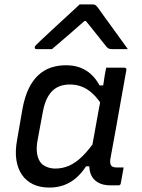

<svg xmlns="http://www.w3.org/2000/svg" viewBox="-20 -838 640 868"><path d="M278 -543Q314 -543 342 -532.5Q370 -522 392 -502Q414 -482 430 -452H457L442 -361Q413 -408 377 -432Q341 -456 296 -456Q263 -456 239 -443.5Q215 -431 198.5 -404Q182 -377 174 -334L150 -205Q143 -168 148 -141Q153 -114 168 -98Q179 -88 195 -82Q211 -76 231 -76Q262 -76 291.5 -88.5Q321 -101 352 -131Q383 -161 417 -212L394 -86H369Q349 -55 324 -33.5Q299 -12 269 -1Q239 10 203 10Q161 10 129.5 -5Q98 -20 79 -48Q60 -76 54 -115Q48 -154 57 -204L82 -348Q92 -401 110 -438Q128 -475 153.5 -498.5Q179 -522 210.5 -532.5Q242 -543 278 -543ZM460 -532Q481 -532 501 -532Q521 -532 542 -532Q546 -532 548 -530.5Q550 -529 551 -526.5Q552 -524 551 -520Q539 -454 527 -386Q515 -318 503 -251Q491 -184 479 -120Q476 -100 482 -90.5Q488 -81 507 -81Q512 -81 516.5 -81Q521 -81 524 -81H539Q536 -63 532.5 -44.5Q529 -26 526 -9Q525 -4 522 -2Q519 0 515 0Q509 0 499 0Q489 0 480 0Q444 0 420.5 -14.5Q397 -29 388.5 -56Q380 -83 386 -120Q396 -172 405 -223.5Q414 -275 423.5 -326.5Q433 -378 443 -430Q446 -445 448 -461Q450 -477 453 -494.5Q456 -512 460 -532ZM340 -818Q355 -818 370 -818Q385 -818 400 -818Q408 -818 413 -814Q418 -810 428 -796Q434 -787 449 -766.5Q464 -746 483.5 -719Q503 -692 522.5 -665Q542 -638 558 -616Q539 -616 523 -616Q507 -616 489 -616Q478 -616 472.5 -618Q467 -620 461 -627Q450 -640 422 -676Q394 -712 351 -764L391 -743H338L387 -765Q327 -712 287 -677.5Q247 -643 215 -616H146Q142 -616 140 -617Q138 -618 137.5 -620.5Q137 -623 137 -625Q138 -629 142 -633.5Q146 -638 162 -653Q177 -667 201 -689.5Q225 -712 252.5 -737Q280 -762 303.5 -784Q327 -806 340 -818Z"/></svg>

Font: Rec Mono Linear
Style: Italic
Weight: 400
Italic angle: -10°
Monospace: yes
Version: Version 1.085; ttfautohint (v1.8.4.7-5d5b)